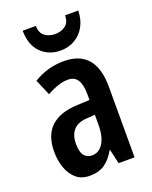

<svg xmlns="http://www.w3.org/2000/svg" viewBox="-144 -839 737 928"><g transform="rotate(-20 224.5 -375.0)"><path d="M224 -554Q388 -554 388 -363V0H306L289 -74H287Q263 -32 232.5 -11Q202 10 156 10Q112 10 85 -14Q58 -38 45 -76Q32 -114 32 -158Q32 -242 78 -285Q124 -328 211 -332L278 -335V-366Q278 -413 262.5 -438Q247 -463 213 -463Q166 -463 104 -428L69 -510Q141 -554 224 -554ZM237 -256Q190 -254 167 -228.5Q144 -203 144 -158Q144 -116 158.5 -97.5Q173 -79 200 -79Q235 -79 256.5 -113Q278 -147 278 -207V-259ZM375 -760Q374 -713 354.5 -678.5Q335 -644 302.5 -625.5Q270 -607 230 -607Q170 -607 130 -646Q90 -685 89 -760H157Q157 -724 179 -707.5Q201 -691 232 -691Q262 -691 284.5 -707Q307 -723 307 -760Z"/></g></svg>

Font: Noto Sans Gujarati UI ExtraCondensed SemiBold
Style: Regular
Weight: 600
Width: 2
Designer: Jelle Bosma - Monotype Design Team, Universal Thirst
Foundry: Monotype Imaging Inc.
Version: Version 2.106; ttfautohint (v1.8.4.7-5d5b)